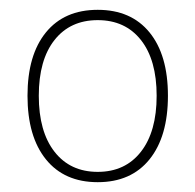

<svg xmlns="http://www.w3.org/2000/svg" viewBox="-20 -728 398 391"><path d="M179 -357Q111 -357 73.5 -403.5Q36 -450 36 -533Q36 -616 73.5 -662Q111 -708 179 -708Q247 -708 284.5 -662Q322 -616 322 -533Q322 -450 284.5 -403.5Q247 -357 179 -357ZM179 -378Q235 -378 267 -419Q299 -460 299 -533Q299 -606 267 -646.5Q235 -687 179 -687Q123 -687 91 -646.5Q59 -606 59 -533Q59 -460 91 -419Q123 -378 179 -378Z"/></svg>

Font: Arima Thin
Style: Regular
Weight: 100
Designer: Joana Correia and Natanael Gama
Foundry: NDISCOVER
Version: Version 1.101;gftools[0.9.23]